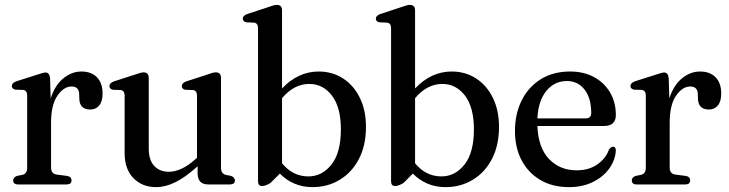

<svg xmlns="http://www.w3.org/2000/svg" viewBox="-20 -757 2990 788"><path d="M185.5 -435.5 188 -353Q205.5 -407.5 240 -435.5Q274.5 -463.5 314 -463.5Q355 -463.5 378 -439.8Q401 -416 401 -373.5Q401 -340.5 387 -324Q373 -307.5 351 -307.5Q305.5 -307.5 305.5 -354L305 -369.5Q305 -402 273.5 -402Q242 -402 215.8 -364.5Q189.5 -327 189.5 -253V-69.5Q189.5 -44 212.5 -40.5L255.5 -35Q273.5 -32 273.5 -16.5Q273.5 0 253 0H54.5Q34 0 34 -17Q34 -28.5 49.5 -35L72.5 -39.5Q91.5 -44.5 91.5 -68.5V-365Q91.5 -385 76 -388L43 -389Q28.5 -392.5 28.5 -404Q28.5 -416.5 47.5 -423.5L132.5 -450.5Q158.5 -459.5 166.5 -459.5Q183.5 -459.5 185.5 -435.5Z M491.5 -128.5V-364.5Q491.5 -384.5 476 -387.5L443.5 -388.5Q429 -392 429 -403.5Q429 -416 447.5 -423L533 -450.5Q558.5 -460 569 -460Q590.5 -460 590.5 -437V-147.5Q590.5 -100 613 -76Q635.5 -52 673 -52Q697.5 -52 725 -64.5Q752.5 -77 782.5 -104L788.5 -109.5V-364.5Q788.5 -384.5 773 -387.5L740.5 -388.5Q726 -392 726 -403.5Q726 -416 744.5 -423L829.5 -450.5Q842.5 -455.5 850.8 -457.8Q859 -460 866 -460Q887 -460 887 -437V-69Q887 -44.5 906 -39.5L928.5 -35Q944 -29 944 -16.5Q944 0 923 0H834.5Q791 0 791 -46.5V-74.5Q740.5 -29 699.5 -9Q658.5 11 620.5 11Q563.5 11 527.5 -26Q491.5 -63 491.5 -128.5Z M1137.5 -714V-394Q1203.5 -463.5 1288 -463.5Q1344 -463.5 1388 -435Q1432 -406.5 1457 -355.2Q1482 -304 1482 -236.5Q1482 -160 1453 -104.5Q1424 -49 1374.2 -19Q1324.5 11 1262.5 11Q1222 11 1188.2 -3.5Q1154.5 -18 1128.5 -44.5L1090 -6Q1069 6.5 1056 6.5Q1039 6.5 1039 -12.5V-641.5Q1039 -661.5 1023.5 -664L991 -665.5Q976.5 -668.5 976.5 -680.5Q976.5 -693 995 -699.5L1080 -727.5Q1105.5 -737 1116 -737Q1137.5 -737 1137.5 -714ZM1249.5 -412.5Q1186.5 -412.5 1137.5 -354V-87Q1181.5 -33 1245.5 -33Q1302 -33 1340.5 -81.8Q1379 -130.5 1379 -226Q1379 -317 1342.2 -364.8Q1305.5 -412.5 1249.5 -412.5Z M1683.5 -714V-394Q1749.5 -463.5 1834 -463.5Q1890 -463.5 1934 -435Q1978 -406.5 2003 -355.2Q2028 -304 2028 -236.5Q2028 -160 1999 -104.5Q1970 -49 1920.2 -19Q1870.5 11 1808.5 11Q1768 11 1734.2 -3.5Q1700.5 -18 1674.5 -44.5L1636 -6Q1615 6.5 1602 6.5Q1585 6.5 1585 -12.5V-641.5Q1585 -661.5 1569.5 -664L1537 -665.5Q1522.5 -668.5 1522.5 -680.5Q1522.5 -693 1541 -699.5L1626 -727.5Q1651.5 -737 1662 -737Q1683.5 -737 1683.5 -714ZM1795.5 -412.5Q1732.5 -412.5 1683.5 -354V-87Q1727.5 -33 1791.5 -33Q1848 -33 1886.5 -81.8Q1925 -130.5 1925 -226Q1925 -317 1888.2 -364.8Q1851.5 -412.5 1795.5 -412.5Z M2507.5 -285Q2507.5 -240 2459 -240H2185.5Q2189 -151 2233.2 -104.5Q2277.5 -58 2347 -58Q2396.5 -58 2431.2 -82Q2466 -106 2479 -142.5Q2488 -155 2496 -155Q2508 -154.5 2507.5 -138Q2504.5 -98 2479.5 -64Q2454.5 -30 2412.2 -9.5Q2370 11 2315.5 11Q2248 11 2198.2 -18Q2148.5 -47 2121 -98.8Q2093.5 -150.5 2093.5 -219.5Q2093.5 -289.5 2121 -344.8Q2148.5 -400 2199.2 -431.8Q2250 -463.5 2320 -463.5Q2376 -463.5 2418.2 -440.5Q2460.5 -417.5 2484 -377.2Q2507.5 -337 2507.5 -285ZM2307 -424.5Q2255.5 -424.5 2222.2 -383.8Q2189 -343 2185.5 -271H2383Q2406.5 -271 2406.5 -293Q2406.5 -354.5 2379 -389.5Q2351.5 -424.5 2307 -424.5Z M2724.5 -435.5 2727 -353Q2744.5 -407.5 2779 -435.5Q2813.5 -463.5 2853 -463.5Q2894 -463.5 2917 -439.8Q2940 -416 2940 -373.5Q2940 -340.5 2926 -324Q2912 -307.5 2890 -307.5Q2844.5 -307.5 2844.5 -354L2844 -369.5Q2844 -402 2812.5 -402Q2781 -402 2754.8 -364.5Q2728.5 -327 2728.5 -253V-69.5Q2728.5 -44 2751.5 -40.5L2794.5 -35Q2812.5 -32 2812.5 -16.5Q2812.5 0 2792 0H2593.5Q2573 0 2573 -17Q2573 -28.5 2588.5 -35L2611.5 -39.5Q2630.5 -44.5 2630.5 -68.5V-365Q2630.5 -385 2615 -388L2582 -389Q2567.5 -392.5 2567.5 -404Q2567.5 -416.5 2586.5 -423.5L2671.5 -450.5Q2697.5 -459.5 2705.5 -459.5Q2722.5 -459.5 2724.5 -435.5Z"/></svg>

Font: Fraunces 72pt S050
Style: Regular
Weight: 400
Version: Version 1.000; ttfautohint (v1.8.3)